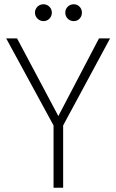

<svg xmlns="http://www.w3.org/2000/svg" viewBox="-20 -880 545 900"><path d="M231 0V-292L9 -700H60L254 -335H253L444 -700H496L276 -292V0ZM184 -781Q168 -781 156 -792.5Q144 -804 144 -821Q144 -837 155.5 -848.5Q167 -860 184 -860Q200 -860 211.5 -848.5Q223 -837 223 -821Q223 -804 211.5 -792.5Q200 -781 184 -781ZM326 -781Q309 -781 297.5 -792.5Q286 -804 286 -821Q286 -837 297.5 -848.5Q309 -860 326 -860Q342 -860 353 -848.5Q364 -837 364 -821Q364 -804 353 -792.5Q342 -781 326 -781Z"/></svg>

Font: DM Sans 36pt ExtraLight
Style: Regular
Weight: 250
Designer: Colophon Foundry, Jonny Pinhorn
Foundry: Colophon Foundry
Version: Version 4.004;gftools[0.9.30]